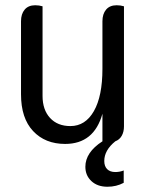

<svg xmlns="http://www.w3.org/2000/svg" viewBox="-20 -536 566 731"><path d="M377 77Q377 97 388 108Q399 119 419 119Q436 119 451 113V160Q423 175 389 175Q351 175 328 153.5Q305 132 305 99Q305 44 370 2V-103Q338 12 228 12Q152 12 106 -37Q60 -86 60 -177V-455Q60 -483 74 -499.5Q88 -516 114 -516Q129 -516 142 -512V-171Q142 -118 170.5 -87Q199 -56 248 -56Q305 -56 337.5 -113Q370 -170 370 -274V-455Q370 -483 384 -499.5Q398 -516 424 -516Q439 -516 452 -512V-55Q452 -34 443.5 -19Q435 -4 419 2Q377 36 377 77Z"/></svg>

Font: Thasadith
Style: Bold
Weight: 700
Designer: Cadson Demak Co.,Ltd.
Foundry: Cadson Demak Co.,Ltd.
Version: Version 1.000; ttfautohint (v1.6)